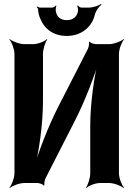

<svg xmlns="http://www.w3.org/2000/svg" viewBox="-20 -937 691 983"><path d="M430 -687 279 -392C228 -293 175 -155 152 -72L156 -71C179 -154 200 -302 200 -418V-661C200 -685 212 -722 222 -735L220 -737C209 -725 174 -711 150 -711H104C80 -711 43 -725 30 -737L28 -735C40 -722 54 -685 54 -661V-50C54 -26 40 11 28 24L30 26C43 14 80 0 104 0H172C181 0 201 7 204 13L208 11C205 5 209 -16 213 -24L363 -318C414 -417 467 -555 490 -638L486 -639C463 -556 442 -408 442 -292V-50C442 -26 430 11 420 24L422 26C433 14 468 0 492 0H539C563 0 600 14 613 26L615 24C603 11 589 -26 589 -50V-661C589 -685 603 -722 615 -735L613 -737C600 -725 563 -711 539 -711H470C461 -711 441 -718 438 -724L435 -722C438 -716 434 -695 430 -687ZM322 -834C291 -834 272 -849 266 -878C264 -886 266 -902 269 -907L266 -909C263 -904 253 -898 246 -898H186C181 -898 173 -902 170 -904L168 -901C171 -899 175 -893 175 -888C176 -871 180 -854 187 -840C209 -786 257 -753 322 -753C343 -753 364 -757 382 -764C420 -780 454 -811 466 -863C471 -882 488 -905 500 -914L498 -917C485 -908 455 -898 436 -898H398C391 -898 382 -904 379 -909L375 -907C378 -902 381 -886 379 -878C373 -849 352 -834 322 -834Z"/></svg>

Font: Asimov
Style: EdgeNar
Weight: 500
Designer: Google
Version: Version 2.000980: 2014